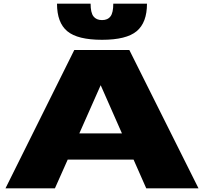

<svg xmlns="http://www.w3.org/2000/svg" viewBox="-20 -1021 1105 1041"><path d="M277.8 0H9.8L382.8 -750H681.2L1056.2 0H772.9L704.1 -155.8H347.2ZM471.2 -1001Q471.2 -952.6 486.6 -932.4Q502 -912.1 533.2 -912.1Q564.5 -912.1 579.3 -932.4Q594.2 -952.6 594.2 -1001H776.9Q776.9 -898.4 720.9 -851.8Q665 -805.2 533.2 -805.2Q400.9 -805.2 345 -851.6Q289.1 -897.9 289.1 -1001ZM410.2 -297.9H641.1L525.9 -559.1Z"/></svg>

Font: Mattone
Style: Bold
Weight: 700
Width: 6
Designer: Nunzio Mazzaferro
Foundry: Collletttivo
Version: Version 2.000;Glyphs 3.2 (3217)